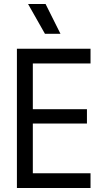

<svg xmlns="http://www.w3.org/2000/svg" viewBox="-20 -945 530 965"><path d="M435 -700V-626H125V-700ZM145 -700V0H65V-700ZM417 -396V-324H125V-396ZM435 -74V0H125V-74ZM121 -925H209L284 -775H206Z"/></svg>

Font: TASA Explorer VF
Style: Regular
Weight: 400
Designer: Weizhong Zhang
Foundry: Local Remote
Version: Version 1.000;Glyphs 3.2 (3192)